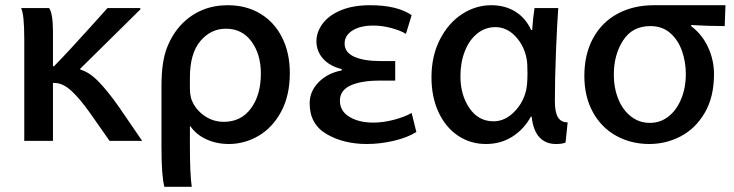

<svg xmlns="http://www.w3.org/2000/svg" viewBox="-20 -519 2813 736"><path d="M436 -109 525 21H400L325 -86Q286 -141 254 -170.5Q222 -200 191 -201H183V21H73V-372Q73 -463 61 -488H168Q175 -480 179 -456.5Q183 -433 183 -400V-265H187Q242 -321 339 -429L392 -488H518V-483L441 -407L288 -256V-252Q322 -243 358 -206Q394 -169 436 -109Z M715 197H610Q599 154 599 46V-190Q599 -282 620 -336Q641 -390 678 -428Q749 -499 853 -499Q924 -499 978 -466.5Q1032 -434 1061.5 -375Q1091 -316 1091 -239Q1091 -153 1058 -91.5Q1025 -30 971.5 1.5Q918 33 857 33Q810 33 771 15Q732 -3 710 -35H708V42Q708 148 715 197ZM712 -144Q724 -105 759 -78.5Q794 -52 838 -52Q904 -52 942 -103.5Q980 -155 980 -237Q980 -311 944 -360Q908 -409 846 -409Q788 -409 748 -361.5Q708 -314 708 -222V-179Q708 -160 712 -144Z M1193 -361Q1193 -396 1216.5 -428Q1240 -460 1286.5 -479.5Q1333 -499 1399 -499Q1502 -499 1558 -461L1536 -389Q1518 -401 1482 -411Q1446 -421 1411 -421Q1361 -421 1331 -402Q1301 -383 1301 -352Q1301 -318 1338 -301.5Q1375 -285 1437 -285H1495V-210H1435Q1365 -210 1324 -191.5Q1283 -173 1283 -133Q1283 -93 1319.5 -71Q1356 -49 1411 -49Q1449 -49 1490.5 -60Q1532 -71 1558 -86L1576 -13Q1543 8 1490.5 20.5Q1438 33 1386 33Q1297 33 1232 -5Q1167 -43 1167 -123Q1167 -169 1201.5 -204Q1236 -239 1290 -249V-254Q1243 -266 1218 -294.5Q1193 -323 1193 -361Z M2107 -132Q2107 -88 2119 -69Q2131 -50 2156 -50L2148 27Q2138 33 2111 33Q2072 33 2048 7.5Q2024 -18 2018 -72H2015Q1989 -24 1944.5 4.5Q1900 33 1843 33Q1783 33 1735.5 1Q1688 -31 1661 -89Q1634 -147 1634 -223Q1634 -304 1666 -367Q1698 -430 1750.5 -464.5Q1803 -499 1863 -499Q1916 -499 1955.5 -474.5Q1995 -450 2016 -404H2020Q2023 -450 2029 -488H2120Q2116 -436 2111.5 -328.5Q2107 -221 2107 -132ZM1872 -54Q1915 -54 1950.5 -89.5Q1986 -125 1997 -174Q2002 -196 2002 -240Q2002 -276 1999 -292Q1990 -343 1956.5 -379Q1923 -415 1879 -415Q1840 -415 1809.5 -390.5Q1779 -366 1762 -323Q1745 -280 1745 -227V-226Q1745 -155 1779.5 -104.5Q1814 -54 1872 -54Z M2717 -235Q2717 -147 2681.5 -86.5Q2646 -26 2589.5 3.5Q2533 33 2469 33Q2399 33 2342 1.5Q2285 -30 2252.5 -89.5Q2220 -149 2220 -228Q2220 -311 2253.5 -372.5Q2287 -434 2347.5 -466.5Q2408 -499 2487 -499H2761L2758 -419Q2698 -419 2630 -423L2629 -419Q2671 -388 2694 -338.5Q2717 -289 2717 -235ZM2609 -236Q2609 -281 2594.5 -323Q2580 -365 2549.5 -392Q2519 -419 2473 -419Q2404 -419 2368.5 -364Q2333 -309 2333 -233Q2333 -181 2350.5 -138.5Q2368 -96 2399.5 -72Q2431 -48 2471 -48H2472Q2511 -48 2542 -72Q2573 -96 2591 -139Q2609 -182 2609 -236Z"/></svg>

Font: Gmarket Sans TTF Medium
Style: Regular
Weight: 500
Designer: Creative Director : Sungho Lee; Art Director : Kiwoong Choi; Project Manager : Sori Yang, Jongwook Yoon; Font Designer :
Foundry: Sandoll Inc.
Version: Version 1.000;hotconv 1.0.109;makeotfexe 2.5.65596